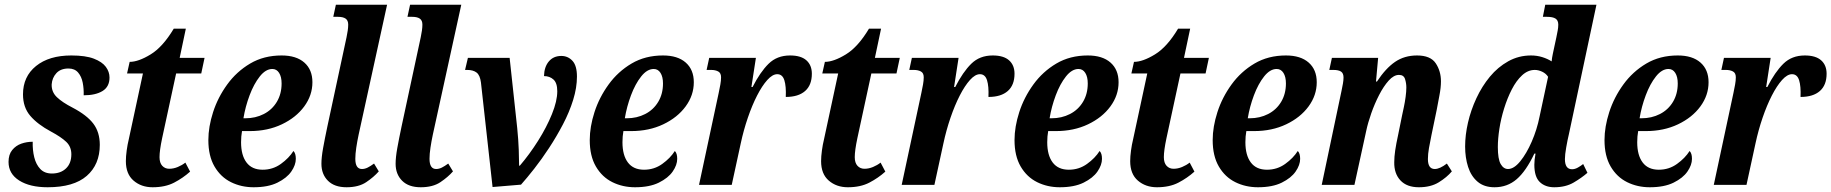

<svg xmlns="http://www.w3.org/2000/svg" viewBox="-20 -780 7726 810"><path d="M181 10Q106 10 61 -18.5Q16 -47 16 -97Q16 -128 31.5 -147Q47 -166 70 -174Q93 -182 118 -182Q117 -147 124.5 -116.5Q132 -86 150 -67Q168 -48 199 -48Q236 -48 258.5 -69.5Q281 -91 281 -129Q281 -161 259.5 -181.5Q238 -202 195 -225Q139 -255 108 -291Q77 -327 77 -382Q77 -457 132 -501.5Q187 -546 281 -546Q341 -546 376 -532.5Q411 -519 426.5 -498Q442 -477 442 -453Q442 -414 412.5 -396Q383 -378 333 -378Q334 -405 329 -431Q324 -457 309.5 -474Q295 -491 269 -491Q236 -491 218 -471.5Q200 -452 198 -424Q197 -392 220 -370Q243 -348 286 -326Q347 -294 374 -258Q401 -222 401 -169Q401 -86 346 -38Q291 10 181 10Z M624 10Q576 10 543.5 -18Q511 -46 511 -100Q511 -120 514.5 -145.5Q518 -171 523 -191L583 -470H516L527 -519Q564 -519 615.5 -550.5Q667 -582 713 -659H764L738 -536H843L829 -470H723L664 -197Q653 -145 653 -117Q653 -93 664.5 -80.5Q676 -68 694 -68Q712 -68 730 -75.5Q748 -83 762 -94L782 -56Q752 -29 714.5 -9.5Q677 10 624 10Z M1050 10Q998 10 954.5 -11.5Q911 -33 885 -77.5Q859 -122 859 -189Q859 -245 879 -307Q899 -369 938.5 -423.5Q978 -478 1035.5 -512Q1093 -546 1168 -546Q1230 -546 1264 -516Q1298 -486 1298 -433Q1298 -378 1263.5 -331Q1229 -284 1169 -255.5Q1109 -227 1034 -227H1001Q997 -205 997 -180Q997 -125 1020 -94.5Q1043 -64 1088 -64Q1131 -64 1165 -88.5Q1199 -113 1218 -143Q1228 -133 1228 -110Q1228 -84 1209 -56.5Q1190 -29 1150.5 -9.5Q1111 10 1050 10ZM1015 -281Q1058 -281 1093 -299Q1128 -317 1148 -350.5Q1168 -384 1168 -428Q1168 -456 1157.5 -472.5Q1147 -489 1129 -489Q1101 -489 1076 -457.5Q1051 -426 1033 -378Q1015 -330 1007 -281Z M1442 10Q1391 10 1363.5 -17.5Q1336 -45 1336 -89Q1336 -116 1343 -155Q1350 -194 1361 -246L1442 -623Q1445 -637 1447 -651Q1449 -665 1449 -676Q1449 -694 1438 -701.5Q1427 -709 1406 -709H1386L1397 -760H1613L1493 -212Q1487 -184 1483 -157Q1479 -130 1479 -110Q1479 -67 1507 -67Q1519 -67 1531 -73Q1543 -79 1558 -90L1578 -57Q1557 -33 1525 -11.5Q1493 10 1442 10Z M1755 10Q1704 10 1676.5 -17.5Q1649 -45 1649 -89Q1649 -116 1656 -155Q1663 -194 1674 -246L1755 -623Q1758 -637 1760 -651Q1762 -665 1762 -676Q1762 -694 1751 -701.5Q1740 -709 1719 -709H1699L1710 -760H1926L1806 -212Q1800 -184 1796 -157Q1792 -130 1792 -110Q1792 -67 1820 -67Q1832 -67 1844 -73Q1856 -79 1871 -90L1891 -57Q1870 -33 1838 -11.5Q1806 10 1755 10Z M2009 -432Q2005 -463 1990.5 -474Q1976 -485 1951 -485H1942L1954 -536H2130L2162 -240Q2167 -190 2168.5 -148Q2170 -106 2170 -81H2173Q2214 -129 2250 -186Q2286 -243 2308.5 -298.5Q2331 -354 2331 -395Q2331 -430 2315 -444.5Q2299 -459 2275 -459Q2276 -498 2295.5 -521Q2315 -544 2348 -544Q2376 -544 2395 -523.5Q2414 -503 2414 -457Q2414 -410 2398 -358.5Q2382 -307 2355 -255.5Q2328 -204 2296.5 -156Q2265 -108 2234 -68.5Q2203 -29 2178 -1L2058 9Z M2659 10Q2607 10 2563.5 -11.5Q2520 -33 2494 -77.5Q2468 -122 2468 -189Q2468 -245 2488 -307Q2508 -369 2547.5 -423.5Q2587 -478 2644.5 -512Q2702 -546 2777 -546Q2839 -546 2873 -516Q2907 -486 2907 -433Q2907 -378 2872.5 -331Q2838 -284 2778 -255.5Q2718 -227 2643 -227H2610Q2606 -205 2606 -180Q2606 -125 2629 -94.5Q2652 -64 2697 -64Q2740 -64 2774 -88.5Q2808 -113 2827 -143Q2837 -133 2837 -110Q2837 -84 2818 -56.5Q2799 -29 2759.5 -9.5Q2720 10 2659 10ZM2624 -281Q2667 -281 2702 -299Q2737 -317 2757 -350.5Q2777 -384 2777 -428Q2777 -456 2766.5 -472.5Q2756 -489 2738 -489Q2710 -489 2685 -457.5Q2660 -426 2642 -378Q2624 -330 2616 -281Z M3012 -388Q3016 -407 3019 -423.5Q3022 -440 3022 -454Q3022 -472 3010 -478.5Q2998 -485 2980 -485H2961L2972 -536H3169L3150 -413H3155Q3187 -476 3222.5 -511Q3258 -546 3313 -546Q3359 -546 3382 -525.5Q3405 -505 3405 -469Q3405 -421 3376.5 -396Q3348 -371 3295 -371Q3297 -416 3289 -441.5Q3281 -467 3259 -467Q3239 -467 3217 -442.5Q3195 -418 3174 -377Q3153 -336 3135 -283.5Q3117 -231 3105 -175L3067 0H2929Z M3557 10Q3509 10 3476.5 -18Q3444 -46 3444 -100Q3444 -120 3447.5 -145.5Q3451 -171 3456 -191L3516 -470H3449L3460 -519Q3497 -519 3548.5 -550.5Q3600 -582 3646 -659H3697L3671 -536H3776L3762 -470H3656L3597 -197Q3586 -145 3586 -117Q3586 -93 3597.5 -80.5Q3609 -68 3627 -68Q3645 -68 3663 -75.5Q3681 -83 3695 -94L3715 -56Q3685 -29 3647.5 -9.5Q3610 10 3557 10Z M3867 -388Q3871 -407 3874 -423.5Q3877 -440 3877 -454Q3877 -472 3865 -478.5Q3853 -485 3835 -485H3816L3827 -536H4024L4005 -413H4010Q4042 -476 4077.5 -511Q4113 -546 4168 -546Q4214 -546 4237 -525.5Q4260 -505 4260 -469Q4260 -421 4231.5 -396Q4203 -371 4150 -371Q4152 -416 4144 -441.5Q4136 -467 4114 -467Q4094 -467 4072 -442.5Q4050 -418 4029 -377Q4008 -336 3990 -283.5Q3972 -231 3960 -175L3922 0H3784Z M4451 10Q4399 10 4355.5 -11.5Q4312 -33 4286 -77.5Q4260 -122 4260 -189Q4260 -245 4280 -307Q4300 -369 4339.5 -423.5Q4379 -478 4436.5 -512Q4494 -546 4569 -546Q4631 -546 4665 -516Q4699 -486 4699 -433Q4699 -378 4664.5 -331Q4630 -284 4570 -255.5Q4510 -227 4435 -227H4402Q4398 -205 4398 -180Q4398 -125 4421 -94.5Q4444 -64 4489 -64Q4532 -64 4566 -88.5Q4600 -113 4619 -143Q4629 -133 4629 -110Q4629 -84 4610 -56.5Q4591 -29 4551.5 -9.5Q4512 10 4451 10ZM4416 -281Q4459 -281 4494 -299Q4529 -317 4549 -350.5Q4569 -384 4569 -428Q4569 -456 4558.5 -472.5Q4548 -489 4530 -489Q4502 -489 4477 -457.5Q4452 -426 4434 -378Q4416 -330 4408 -281Z M4861 10Q4813 10 4780.5 -18Q4748 -46 4748 -100Q4748 -120 4751.5 -145.5Q4755 -171 4760 -191L4820 -470H4753L4764 -519Q4801 -519 4852.5 -550.5Q4904 -582 4950 -659H5001L4975 -536H5080L5066 -470H4960L4901 -197Q4890 -145 4890 -117Q4890 -93 4901.5 -80.5Q4913 -68 4931 -68Q4949 -68 4967 -75.5Q4985 -83 4999 -94L5019 -56Q4989 -29 4951.5 -9.5Q4914 10 4861 10Z M5287 10Q5235 10 5191.5 -11.5Q5148 -33 5122 -77.5Q5096 -122 5096 -189Q5096 -245 5116 -307Q5136 -369 5175.5 -423.5Q5215 -478 5272.5 -512Q5330 -546 5405 -546Q5467 -546 5501 -516Q5535 -486 5535 -433Q5535 -378 5500.5 -331Q5466 -284 5406 -255.5Q5346 -227 5271 -227H5238Q5234 -205 5234 -180Q5234 -125 5257 -94.5Q5280 -64 5325 -64Q5368 -64 5402 -88.5Q5436 -113 5455 -143Q5465 -133 5465 -110Q5465 -84 5446 -56.5Q5427 -29 5387.5 -9.5Q5348 10 5287 10ZM5252 -281Q5295 -281 5330 -299Q5365 -317 5385 -350.5Q5405 -384 5405 -428Q5405 -456 5394.5 -472.5Q5384 -489 5366 -489Q5338 -489 5313 -457.5Q5288 -426 5270 -378Q5252 -330 5244 -281Z M5966 10Q5915 10 5888 -19Q5861 -48 5862 -96Q5862 -118 5866 -145.5Q5870 -173 5879 -214L5895 -293Q5898 -307 5902.5 -328Q5907 -349 5910 -371.5Q5913 -394 5913 -411Q5913 -429 5907.5 -446.5Q5902 -464 5882 -464Q5860 -464 5838.5 -440Q5817 -416 5798 -379Q5779 -342 5765 -302Q5751 -262 5744 -229L5694 0H5556L5640 -399Q5643 -413 5645.5 -427.5Q5648 -442 5648 -453Q5648 -471 5637.5 -478Q5627 -485 5605 -485H5588L5599 -536H5794L5785 -436H5789Q5826 -492 5865.5 -519Q5905 -546 5958 -546Q6015 -546 6037 -513Q6059 -480 6059 -437Q6059 -410 6052.5 -377Q6046 -344 6041 -316L6019 -210Q6013 -181 6008.5 -155.5Q6004 -130 6004 -109Q6004 -67 6033 -67Q6054 -67 6084 -90L6105 -57Q6084 -32 6050 -11Q6016 10 5966 10Z M6285 10Q6241 10 6213.5 -13.5Q6186 -37 6173.5 -76Q6161 -115 6161 -162Q6161 -210 6173 -262.5Q6185 -315 6208.5 -365.5Q6232 -416 6265.5 -456.5Q6299 -497 6343 -521.5Q6387 -546 6439 -546Q6464 -546 6486.5 -539Q6509 -532 6526 -521Q6527 -534 6531 -553Q6535 -572 6537 -581L6546 -623Q6549 -638 6551.5 -651Q6554 -664 6554 -676Q6554 -694 6542.5 -701.5Q6531 -709 6506 -709H6489L6499 -760H6715L6599 -215Q6593 -190 6587.5 -158.5Q6582 -127 6582 -109Q6582 -66 6612 -66Q6624 -66 6636.5 -73Q6649 -80 6659 -88L6677 -51Q6653 -30 6619 -10Q6585 10 6537 10Q6499 10 6476 -12Q6453 -34 6453 -85Q6453 -105 6458 -132H6453Q6418 -58 6378.5 -24Q6339 10 6285 10ZM6342 -67Q6367 -67 6393.5 -99.5Q6420 -132 6442 -182.5Q6464 -233 6475 -288L6511 -456Q6502 -470 6486 -477.5Q6470 -485 6455 -485Q6426 -485 6401.5 -462.5Q6377 -440 6358 -403Q6339 -366 6325.5 -322.5Q6312 -279 6305.5 -236.5Q6299 -194 6299 -160Q6299 -109 6311 -88Q6323 -67 6342 -67Z M6940 10Q6888 10 6844.5 -11.5Q6801 -33 6775 -77.5Q6749 -122 6749 -189Q6749 -245 6769 -307Q6789 -369 6828.5 -423.5Q6868 -478 6925.5 -512Q6983 -546 7058 -546Q7120 -546 7154 -516Q7188 -486 7188 -433Q7188 -378 7153.5 -331Q7119 -284 7059 -255.5Q6999 -227 6924 -227H6891Q6887 -205 6887 -180Q6887 -125 6910 -94.5Q6933 -64 6978 -64Q7021 -64 7055 -88.5Q7089 -113 7108 -143Q7118 -133 7118 -110Q7118 -84 7099 -56.5Q7080 -29 7040.5 -9.5Q7001 10 6940 10ZM6905 -281Q6948 -281 6983 -299Q7018 -317 7038 -350.5Q7058 -384 7058 -428Q7058 -456 7047.5 -472.5Q7037 -489 7019 -489Q6991 -489 6966 -457.5Q6941 -426 6923 -378Q6905 -330 6897 -281Z M7293 -388Q7297 -407 7300 -423.5Q7303 -440 7303 -454Q7303 -472 7291 -478.5Q7279 -485 7261 -485H7242L7253 -536H7450L7431 -413H7436Q7468 -476 7503.5 -511Q7539 -546 7594 -546Q7640 -546 7663 -525.5Q7686 -505 7686 -469Q7686 -421 7657.5 -396Q7629 -371 7576 -371Q7578 -416 7570 -441.5Q7562 -467 7540 -467Q7520 -467 7498 -442.5Q7476 -418 7455 -377Q7434 -336 7416 -283.5Q7398 -231 7386 -175L7348 0H7210Z"/></svg>

Font: Noto Serif Condensed
Style: Bold Italic
Weight: 700
Width: 3
Italic angle: -12°
Designer: Monotype Design Team
Foundry: Monotype Imaging Inc.
Version: Version 2.014